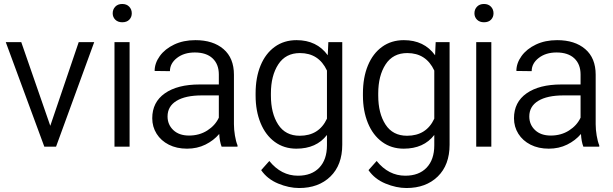

<svg xmlns="http://www.w3.org/2000/svg" viewBox="-20 -738 3085 966"><path d="M262 0H203L9 -526H87L233 -105L376 -526H454Z M595 -718Q617 -718 630 -704.5Q643 -691 643 -671Q643 -652 630.5 -639Q618 -626 595 -626Q573 -626 560 -639Q547 -652 547 -671Q547 -691 560 -704.5Q573 -718 595 -718ZM556 -526H632V0H556Z M960 -474Q906 -474 870.5 -446.5Q835 -419 835 -380L758 -381Q758 -420 784 -456Q810 -492 856.5 -514Q903 -536 963 -536Q1052 -536 1104.5 -491Q1157 -446 1157 -362V-113Q1157 -86 1162 -56Q1167 -26 1175 -7V0H1095Q1085 -26 1083 -64Q1055 -31 1013.5 -10.5Q972 10 921 10Q869 10 829.5 -10Q790 -30 768 -65Q746 -100 746 -143Q746 -224 809.5 -268.5Q873 -313 984 -313H1081V-363Q1081 -415 1049.5 -444.5Q1018 -474 960 -474ZM1081 -146V-258H996Q913 -258 868 -230.5Q823 -203 823 -152Q823 -111 852 -83.5Q881 -56 931 -56Q983 -56 1023 -81.5Q1063 -107 1081 -146Z M1472 -536Q1574 -536 1629 -460L1632 -526H1702V-10Q1702 92 1642.5 150Q1583 208 1485 208Q1434 208 1379.5 185.5Q1325 163 1294 118L1335 72Q1395 146 1479 146Q1548 146 1586.5 105.5Q1625 65 1625 -7V-59Q1572 10 1471 10Q1409 10 1362.5 -24Q1316 -58 1291 -119Q1266 -180 1266 -257V-268Q1266 -348 1291 -408.5Q1316 -469 1362.5 -502.5Q1409 -536 1472 -536ZM1488 -55Q1585 -55 1625 -141V-383Q1584 -471 1489 -471Q1417 -471 1380 -414Q1343 -357 1343 -268V-257Q1343 -168 1379.5 -111.5Q1416 -55 1488 -55Z M2012 -536Q2114 -536 2169 -460L2172 -526H2242V-10Q2242 92 2182.5 150Q2123 208 2025 208Q1974 208 1919.5 185.5Q1865 163 1834 118L1875 72Q1935 146 2019 146Q2088 146 2126.5 105.5Q2165 65 2165 -7V-59Q2112 10 2011 10Q1949 10 1902.5 -24Q1856 -58 1831 -119Q1806 -180 1806 -257V-268Q1806 -348 1831 -408.5Q1856 -469 1902.5 -502.5Q1949 -536 2012 -536ZM2028 -55Q2125 -55 2165 -141V-383Q2124 -471 2029 -471Q1957 -471 1920 -414Q1883 -357 1883 -268V-257Q1883 -168 1919.5 -111.5Q1956 -55 2028 -55Z M2415 -718Q2437 -718 2450 -704.5Q2463 -691 2463 -671Q2463 -652 2450.5 -639Q2438 -626 2415 -626Q2393 -626 2380 -639Q2367 -652 2367 -671Q2367 -691 2380 -704.5Q2393 -718 2415 -718ZM2376 -526H2452V0H2376Z M2780 -474Q2726 -474 2690.5 -446.5Q2655 -419 2655 -380L2578 -381Q2578 -420 2604 -456Q2630 -492 2676.5 -514Q2723 -536 2783 -536Q2872 -536 2924.5 -491Q2977 -446 2977 -362V-113Q2977 -86 2982 -56Q2987 -26 2995 -7V0H2915Q2905 -26 2903 -64Q2875 -31 2833.5 -10.5Q2792 10 2741 10Q2689 10 2649.5 -10Q2610 -30 2588 -65Q2566 -100 2566 -143Q2566 -224 2629.5 -268.5Q2693 -313 2804 -313H2901V-363Q2901 -415 2869.5 -444.5Q2838 -474 2780 -474ZM2901 -146V-258H2816Q2733 -258 2688 -230.5Q2643 -203 2643 -152Q2643 -111 2672 -83.5Q2701 -56 2751 -56Q2803 -56 2843 -81.5Q2883 -107 2901 -146Z"/></svg>

Font: Freesentation 4 Regular
Style: Regular
Weight: 400
Designer: glyphs from Roboto by Christian Robertson / Hangul glyphs from Noto Sans CJK(Source Han Sans) by Jang Soo-young and Kang
Foundry: PT&
Version: Version 2.001